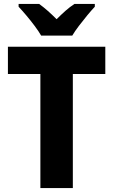

<svg xmlns="http://www.w3.org/2000/svg" viewBox="-20 -950 572 970"><path d="M348 0H184V-576H20V-714H512V-576H348ZM188 -770Q176 -791 155.5 -818.5Q135 -846 113 -872Q91 -898 74 -916V-930H178Q200 -914 221 -895.5Q242 -877 266 -853Q290 -877 311.5 -896Q333 -915 356 -930H459V-916Q442 -898 420.5 -872Q399 -846 378.5 -819Q358 -792 345 -770Z"/></svg>

Font: Noto Sans Lao UI SemCond ExtBd
Style: Regular
Weight: 800
Width: 4
Designer: Monotype Design Team
Foundry: Monotype Imaging Inc.
Version: Version 2.000; ttfautohint (v1.8.4.7-5d5b)